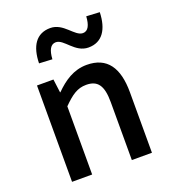

<svg xmlns="http://www.w3.org/2000/svg" viewBox="-147 -925 917 1032"><g transform="rotate(-20 312.0 -408.5)"><path d="M87 0H202V-390C251 -439 285 -464 336 -464C401 -464 429 -427 429 -332V0H544V-346C544 -486 492 -564 375 -564C300 -564 243 -524 193 -474H191L181 -551H87ZM418 -648C498 -648 536 -710 539 -806L463 -810C460 -761 446 -731 416 -731C369 -731 335 -817 259 -817C178 -817 140 -756 138 -659L213 -655C216 -706 231 -735 261 -735C308 -735 340 -648 418 -648Z"/></g></svg>

Font: GenYoGothic2 TW M
Style: Regular
Weight: 500
Version: Version 2.100;PS 2.1;hotconv 16.6.51;makeotf.lib2.5.65220 DE